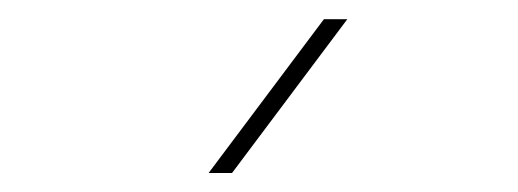

<svg xmlns="http://www.w3.org/2000/svg" viewBox="-20 -770 540 200"><path d="M221.7 -589.8H197.3L317.4 -750H341.8Z"/></svg>

Font: Mgen+ 1m thin
Style: Regular
Weight: 100
Designer: [Source Han Sans]
Ryoko NISHIZUKA  (kana & ideographs); Paul D. Hunt (Latin, Greek & Cyrillic); Wenlong ZHANG  (bopomofo
Version: Version 1.059.20150602